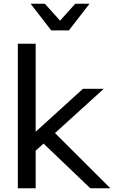

<svg xmlns="http://www.w3.org/2000/svg" viewBox="-20 -1003 640 1023"><path d="M568 0H461L212 -238L170 -200V0H75V-770H170V-301L422 -530H533L273 -294ZM300 -893 381 -983H457L347 -841H253L143 -983H219Z"/></svg>

Font: Edlo
Style: Regular
Weight: 400
Monospace: yes
Version: Version 0.01